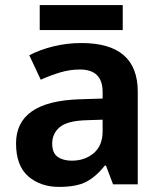

<svg xmlns="http://www.w3.org/2000/svg" viewBox="-20 -724 637 754"><path d="M383 -254V-209Q383 -152 348 -122.5Q313 -93 262 -93Q228 -93 206.5 -108Q185 -123 185 -160Q185 -200 215 -225Q245 -250 322 -252ZM300 -555Q243 -555 190 -542Q137 -529 95 -507L140 -411Q178 -428 216 -439.5Q254 -451 294 -451Q383 -451 383 -363V-337L289 -334Q43 -325 43 -161Q43 -73 91 -31.5Q139 10 212 10Q280 10 318.5 -10Q357 -30 392 -74H396L424 0H521V-364Q521 -555 300 -555ZM462 -704V-606H136V-704Z"/></svg>

Font: Noto Sans UI
Style: Bold
Weight: 700
Designer: Monotype Design Team
Foundry: Monotype Imaging Inc.
Version: Version 1.901